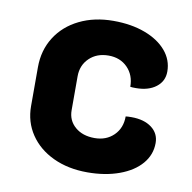

<svg xmlns="http://www.w3.org/2000/svg" viewBox="-64 -573 648 647"><g transform="rotate(10 260.0 -250.0)"><path d="M50 -178V-311Q50 -369 78.5 -414Q107 -459 158 -484Q209 -509 274 -509Q335 -509 382 -491.5Q429 -474 455.5 -443Q482 -412 482 -372Q482 -339 456 -319Q430 -299 387 -299Q374 -299 368 -300Q368 -340 343 -365.5Q318 -391 278 -391Q238 -391 212.5 -366.5Q187 -342 187 -304V-188Q187 -153 212.5 -131Q238 -109 279 -109Q319 -109 344.5 -134Q370 -159 370 -199Q377 -200 390 -200Q433 -200 459 -180.5Q485 -161 485 -128Q485 -88 458.5 -57Q432 -26 384 -8.5Q336 9 275 9Q209 9 158 -15Q107 -39 78.5 -81.5Q50 -124 50 -178Z"/></g></svg>

Font: K2D ExtraBold
Style: Regular
Weight: 800
Designer: Katatrad Aksorn Co.,Ltd.
Foundry: Cadson Demak Co.,Ltd.
Version: Version 1.000; ttfautohint (v1.6)